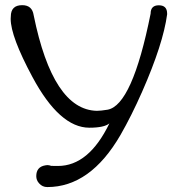

<svg xmlns="http://www.w3.org/2000/svg" viewBox="-20 -721 694 755"><path d="M637.2 -664.6Q621.6 -548.3 539.1 -360.8Q497.1 -265.6 453.6 -189.9Q335 14.6 166 14.6Q146.5 14.6 133.8 0Q122.6 -12.2 122.6 -28.3Q122.6 -64.9 158.2 -70.8L166 -71.8Q173.3 -71.8 181.2 -68.8L199.7 -68.4H208Q329.1 -68.4 410.2 -235.8Q389.6 -218.8 331.5 -218.8Q214.4 -218.8 107.4 -418.5Q22 -577.6 22 -647Q22 -651.9 22.5 -655.8Q22.5 -700.7 67.4 -700.7Q106.4 -700.7 112.3 -661.6Q188 -289.1 360.8 -285.2Q376 -285.2 402.8 -289.6Q500 -306.6 572.3 -667.5Q572.3 -700.2 604.5 -700.2Q637.2 -700.2 637.2 -667.5Z"/></svg>

Font: inglobal
Style: Regular
Weight: 400
Designer: Andrey Kochetov, Denis Davydov, Evgeny Yurtaev
Foundry: inglobal
Version: Version 1.00 September 25, 2014, initial release